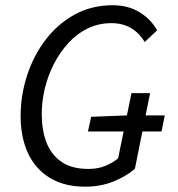

<svg xmlns="http://www.w3.org/2000/svg" viewBox="-20 -688 668 720"><path d="M299.7 12Q221 12 167 -20.9Q112.9 -53.8 85.1 -113.3Q57.4 -172.8 57.4 -252.7Q57.4 -330.7 81.5 -405Q105.7 -479.4 150.8 -538.7Q196 -598.1 259.6 -633.2Q323.2 -668.3 402.1 -668.3Q461.1 -668.3 503.8 -641.9Q546.5 -615.4 569.2 -574.3L522.6 -530.3Q503 -563.8 471.7 -582.5Q440.3 -601.2 397.7 -601.2Q349.7 -601.2 309.1 -581.5Q268.4 -561.8 236.7 -527.1Q204.9 -492.3 182.4 -448.7Q160 -405 148.2 -356.5Q136.5 -307.9 136.5 -260Q136.5 -201.7 153.7 -155.4Q170.9 -109.1 209.6 -81.8Q248.3 -54.5 311.5 -54.5Q347.2 -54.5 375.5 -66.2Q403.9 -77.9 423 -94.4L473 -338.7H542.8L485.8 -54.6Q450.5 -25.2 403.4 -6.6Q356.3 12 299.7 12ZM309.8 -194.9 321.9 -250 457.9 -255.3H597.9L585.8 -194.9Z"/></svg>

Font: Source Sans 3
Style: Italic
Weight: 200
Italic angle: -11°
Designer: Paul D. Hunt
Foundry: Adobe
Version: Version 3.046;hotconv 1.0.118;makeotfexe 2.5.65603